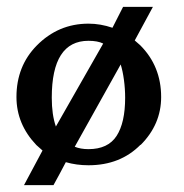

<svg xmlns="http://www.w3.org/2000/svg" viewBox="-20 -482 536 560"><path d="M339 -462H426L373 -364L389 -350Q450 -289 450 -199Q450 -119 390 -59V-60Q331 0 238 0Q203 0 172 -9Q163 8 154 25Q145 42 136 58H50L104 -43L86 -59Q28 -120 28 -199Q28 -289 87 -349Q150 -413 238 -413Q273 -413 308 -401ZM131 -197Q131 -147 143 -113L281 -355Q265 -363 238 -363Q131 -363 131 -197ZM238 -47Q295 -47 320 -85.5Q345 -124 345 -197Q345 -223 341.5 -249Q338 -275 332 -294L198 -54Q215 -47 238 -47Z"/></svg>

Font: New Athena Unicode
Style: Bold
Weight: 700
Designer: J. Rusten 1997; rev. by R. Hancock 2001, 2002, rev. by D. Mastronarde 2002-2021
Foundry: Society for Classical Studies (formerly American Philological Association)
Version: Version 5.008